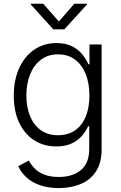

<svg xmlns="http://www.w3.org/2000/svg" viewBox="-20 -777 638 1013"><path d="M290.5 215.3Q234.4 215.3 191.7 200.4Q148.9 185.5 120.1 159.4Q91.3 133.3 76.2 99.6L132.3 69.8Q143.6 92.3 163.3 112.3Q183.1 132.3 214.4 144.5Q245.6 156.7 290.5 156.7Q362.8 156.7 406.7 120.4Q450.7 84 450.7 8.8V-110.8H444.8Q433.6 -84.5 412.1 -59.8Q390.6 -35.2 357.4 -19.8Q324.2 -4.4 276.9 -4.4Q211.4 -4.4 160.9 -36.6Q110.4 -68.8 81.5 -128.9Q52.7 -189 52.7 -272.5Q52.7 -355 81.3 -417.5Q109.9 -480 160.6 -514.9Q211.4 -549.8 277.8 -549.8Q326.7 -549.8 359.9 -533Q393.1 -516.1 414.1 -490.2Q435.1 -464.4 446.3 -438H452.1V-542.5H516.1V11.7Q516.1 81.5 486.8 126.7Q457.5 171.9 406.5 193.6Q355.5 215.3 290.5 215.3ZM286.1 -63.5Q338.4 -63.5 375.5 -88.9Q412.6 -114.3 432.1 -161.4Q451.7 -208.5 451.7 -273.4Q451.7 -336.9 432.4 -385.7Q413.1 -434.6 376.2 -462.4Q339.4 -490.2 286.1 -490.2Q232.9 -490.2 195.6 -461.7Q158.2 -433.1 138.7 -384Q119.1 -335 119.1 -273.4Q119.1 -210.9 138.9 -163.6Q158.7 -116.2 196 -89.8Q233.4 -63.5 286.1 -63.5ZM208 -757.3 290.5 -663.6 372.1 -757.3H439.5V-753.9L319.3 -622.1H261.2L142.1 -753.9V-757.3Z"/></svg>

Font: Inter 16pt Light
Style: Regular
Weight: 300
Version: Version 4.001;git-66647c0bb